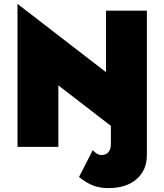

<svg xmlns="http://www.w3.org/2000/svg" viewBox="-20 -755 845 987"><path d="M537 212Q494 212 459.5 199Q425 186 386 155L457 17Q479 42 502 42Q525 42 537.5 27Q550 12 550 -13V-108L280 -316V0H70V-735L525 -384V-700H735V42Q735 120 682 166Q629 212 537 212Z"/></svg>

Font: Jost* Black
Style: Regular
Weight: 900
Version: Version 3.7